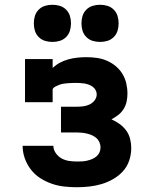

<svg xmlns="http://www.w3.org/2000/svg" viewBox="-20 -778 640 806"><path d="M302 8Q276 8 249 5Q222 2 196.5 -7Q171 -16 148.5 -30.5Q126 -45 109.5 -66.5Q93 -88 84 -113.5Q75 -139 75 -166H204Q204 -150 214 -135.5Q224 -121 238.5 -113Q253 -105 269.5 -102.5Q286 -100 302 -100Q313 -100 324 -100.5Q335 -101 345.5 -103.5Q356 -106 366 -110Q376 -114 384.5 -121Q393 -128 397.5 -138Q402 -148 402 -159Q402 -170 397.5 -180.5Q393 -191 384.5 -198.5Q376 -206 365.5 -210.5Q355 -215 344 -217.5Q333 -220 322 -221Q311 -222 300 -222H236V-330H300Q314 -330 328 -331.5Q342 -333 355 -339Q368 -345 377 -356.5Q386 -368 386 -382Q386 -391 381.5 -399.5Q377 -408 369.5 -413.5Q362 -419 353 -422.5Q344 -426 334.5 -427.5Q325 -429 315.5 -429.5Q306 -430 297 -430Q288 -430 279.5 -429.5Q271 -429 262.5 -428.5Q254 -428 245.5 -426.5Q237 -425 229 -422Q221 -419 213 -415Q205 -411 201 -404V-349H85V-530H201V-493Q215 -506 232 -515Q249 -524 267.5 -529Q286 -534 305 -536Q324 -538 343 -538Q364 -538 386 -535Q408 -532 428 -523.5Q448 -515 465 -501Q482 -487 493.5 -468.5Q505 -450 510 -428.5Q515 -407 515 -385Q515 -368 511.5 -351.5Q508 -335 499 -320.5Q490 -306 476.5 -295.5Q463 -285 448 -277Q466 -269 482 -257.5Q498 -246 509.5 -230.5Q521 -215 526 -195.5Q531 -176 531 -157Q531 -130 522.5 -104.5Q514 -79 496.5 -59.5Q479 -40 455.5 -26.5Q432 -13 407 -5.5Q382 2 355.5 5Q329 8 302 8ZM400 -602Q384 -602 369 -606.5Q354 -611 342.5 -622.5Q331 -634 326.5 -649Q322 -664 322 -680Q322 -696 326.5 -711Q331 -726 342.5 -737.5Q354 -749 369 -753.5Q384 -758 400 -758Q416 -758 431 -753.5Q446 -749 457.5 -737.5Q469 -726 473.5 -711Q478 -696 478 -680Q478 -664 473.5 -649Q469 -634 457.5 -622.5Q446 -611 431 -606.5Q416 -602 400 -602ZM200 -602Q184 -602 169 -606.5Q154 -611 142.5 -622.5Q131 -634 126.5 -649Q122 -664 122 -680Q122 -696 126.5 -711Q131 -726 142.5 -737.5Q154 -749 169 -753.5Q184 -758 200 -758Q216 -758 231 -753.5Q246 -749 257.5 -737.5Q269 -726 273.5 -711Q278 -696 278 -680Q278 -664 273.5 -649Q269 -634 257.5 -622.5Q246 -611 231 -606.5Q216 -602 200 -602Z"/></svg>

Font: Iosevka Curly Slab XBdEx
Style: Regular
Weight: 800
Width: 7
Monospace: yes
Designer: Belleve Invis
Foundry: Belleve Invis
Version: Version 11.0.0; ttfautohint (v1.8.3)